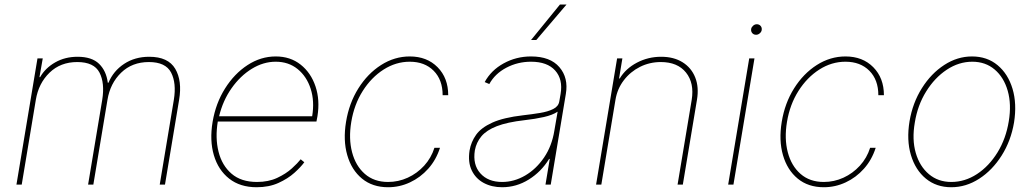

<svg xmlns="http://www.w3.org/2000/svg" viewBox="-20 -798 4468 830"><path d="M51.1 0 142 -545.5H164.8L150.6 -464.5H153.4Q175.8 -503.9 218.4 -528.2Q261 -552.6 315.3 -552.6Q377.1 -552.6 408.4 -522Q439.6 -491.5 446 -440.3H448.9Q470.2 -491.5 516.7 -522Q563.2 -552.6 625 -552.6Q707 -552.6 737.6 -500.5Q768.1 -448.5 754.3 -366.5L693.2 0H670.5L731.5 -366.5Q743.3 -438.9 719.6 -484.4Q696 -529.8 623.6 -529.8Q551.1 -529.8 503.7 -483.8Q456.3 -437.9 444.6 -366.5L383.5 0H360.8L421.9 -366.5Q433.6 -438.9 410 -484.4Q386.4 -529.8 313.9 -529.8Q241.5 -529.8 194.1 -483.8Q146.7 -437.9 134.9 -366.5L73.9 0Z M1089.5 11.4Q1017.8 11.4 970.5 -25.9Q923.3 -63.2 904.5 -127.1Q885.7 -191.1 899.1 -271.3Q912.6 -351.6 952.8 -415.5Q992.9 -479.4 1050.1 -516.7Q1107.2 -554 1171.9 -554Q1235.1 -554 1279.7 -518.6Q1324.2 -483.3 1343.9 -424.5Q1363.6 -365.8 1352.3 -295.5L1348 -272.7H921.5Q909.8 -201.7 924.7 -142.2Q939.6 -82.7 981 -47.1Q1022.4 -11.4 1090.9 -11.4Q1140.6 -11.4 1178.4 -29.1Q1216.3 -46.9 1241.7 -70Q1267 -93 1279.8 -109.4L1295.5 -96.6Q1280.5 -76 1252.5 -50.8Q1224.4 -25.6 1183.6 -7.1Q1142.8 11.4 1089.5 11.4ZM927.2 -295.5H1329.5Q1340.2 -360.8 1323 -414.2Q1305.8 -467.7 1266.5 -499.5Q1227.3 -531.2 1171.9 -531.2Q1118.3 -531.2 1068.4 -500.5Q1018.5 -469.8 981 -416.5Q943.5 -363.3 927.2 -295.5Z M1657.7 11.4Q1590.2 11.4 1544.9 -25.9Q1499.6 -63.2 1481.2 -127.3Q1462.7 -191.4 1475.9 -271.3Q1489 -351.9 1529.1 -415.8Q1569.2 -479.8 1627.3 -516.9Q1685.4 -554 1751.4 -554Q1825.6 -554 1871.6 -507.5Q1917.6 -460.9 1917.6 -386.4H1893.5Q1893.5 -453.1 1854.6 -492.2Q1815.7 -531.2 1751.4 -531.2Q1691.4 -531.2 1638.3 -497.3Q1585.2 -463.4 1548.1 -404.8Q1511 -346.2 1498.6 -271.3Q1486.5 -198.9 1502 -139.9Q1517.4 -81 1557.2 -46.2Q1596.9 -11.4 1657.7 -11.4Q1702.1 -11.4 1742.5 -29.8Q1783 -48.3 1813.6 -81.7Q1844.1 -115.1 1858 -159.1H1882.1Q1865.4 -106.9 1831.3 -68.7Q1797.2 -30.5 1752.3 -9.6Q1707.4 11.4 1657.7 11.4Z M2150.6 11.4Q2105.8 11.4 2071.2 -7.1Q2036.6 -25.6 2019.4 -61.1Q2002.1 -96.6 2009.9 -147.7Q2016.3 -184.7 2038.2 -215.4Q2060 -246.1 2108.1 -267.9Q2156.2 -289.8 2241.5 -299.7Q2279.8 -304 2314.3 -309.7Q2348.7 -315.3 2371.4 -326.7Q2394.2 -338.1 2397.7 -359.4L2403.4 -392Q2414.1 -454.9 2380 -493.1Q2345.9 -531.2 2275.6 -531.2Q2218 -531.2 2168.9 -505.3Q2119.7 -479.4 2095.2 -434.7L2075.3 -443.2Q2103 -494.3 2157.3 -524.1Q2211.6 -554 2275.6 -554Q2358.7 -554 2398.3 -507.6Q2437.9 -461.3 2426.1 -392L2360.8 0H2338.1L2356.5 -110.8H2353.7Q2319.6 -55.4 2266 -22Q2212.4 11.4 2150.6 11.4ZM2150.6 -11.4Q2202.4 -11.4 2250.2 -39.2Q2297.9 -67.1 2331.9 -117Q2365.8 -166.9 2376.4 -233L2390.6 -315.3Q2368.3 -300.4 2331.1 -292.1Q2294 -283.7 2247.2 -278.4Q2172.6 -269.9 2127.8 -252.5Q2083.1 -235.1 2061.1 -208.8Q2039.1 -182.5 2032.7 -147.7Q2023.1 -85.9 2056.5 -48.7Q2089.8 -11.4 2150.6 -11.4ZM2275.6 -625 2400.6 -778.4H2429L2298.3 -625Z M2640.6 -366.5 2579.5 0H2556.8L2647.7 -545.5H2670.5L2656.2 -458.8H2659.1Q2684.7 -501.4 2733.1 -527Q2781.6 -552.6 2838.1 -552.6Q2892.8 -552.6 2930.8 -528.8Q2968.8 -505 2985.4 -463.1Q3002.1 -421.2 2992.9 -366.5L2931.8 0H2909.1L2970.2 -366.5Q2981.9 -438.9 2945.5 -484.4Q2909.1 -529.8 2836.6 -529.8Q2788.4 -529.8 2746.6 -508.9Q2704.9 -487.9 2676.7 -451Q2648.4 -414.1 2640.6 -366.5Z M3127.8 0 3218.8 -545.5H3241.5L3150.6 0ZM3248.6 -647.7Q3237.9 -647.7 3231.7 -655.2Q3225.5 -662.6 3227.3 -673.3Q3228.7 -680.8 3235.8 -687Q3242.9 -693.2 3251.4 -693.2Q3262.1 -693.2 3268.3 -685.7Q3274.5 -678.3 3272.7 -667.6Q3271.3 -659.8 3264.2 -653.8Q3257.1 -647.7 3248.6 -647.7Z M3541.2 11.4Q3473.7 11.4 3428.4 -25.9Q3383.2 -63.2 3364.7 -127.3Q3346.2 -191.4 3359.4 -271.3Q3372.5 -351.9 3412.6 -415.8Q3452.8 -479.8 3510.8 -516.9Q3568.9 -554 3634.9 -554Q3709.2 -554 3755.1 -507.5Q3801.1 -460.9 3801.1 -386.4H3777Q3777 -453.1 3738.1 -492.2Q3699.2 -531.2 3634.9 -531.2Q3574.9 -531.2 3521.8 -497.3Q3468.8 -463.4 3431.6 -404.8Q3394.5 -346.2 3382.1 -271.3Q3370 -198.9 3385.5 -139.9Q3400.9 -81 3440.7 -46.2Q3480.5 -11.4 3541.2 -11.4Q3585.6 -11.4 3626.1 -29.8Q3666.5 -48.3 3697.1 -81.7Q3727.6 -115.1 3741.5 -159.1H3765.6Q3748.9 -106.9 3714.8 -68.7Q3680.8 -30.5 3635.8 -9.6Q3590.9 11.4 3541.2 11.4Z M4092.3 11.4Q4027.7 11.4 3982.4 -25.9Q3937.1 -63.2 3917.8 -127.8Q3898.4 -192.5 3911.9 -274.1Q3925.4 -353.7 3965.4 -417.1Q4005.3 -480.5 4062 -517.2Q4118.6 -554 4181.8 -554Q4247.2 -554 4292.4 -516.3Q4337.7 -478.7 4357.1 -414.1Q4376.4 -349.4 4363.6 -268.5Q4350.1 -188.9 4310 -125.5Q4269.9 -62.1 4213.1 -25.4Q4156.2 11.4 4092.3 11.4ZM4092.3 -11.4Q4151.3 -11.4 4203.5 -45.6Q4255.7 -79.9 4292.3 -139.4Q4328.8 -198.9 4340.9 -274.1Q4353 -347.3 4336.3 -405.5Q4319.6 -463.8 4279.8 -497.5Q4240.1 -531.2 4183.2 -531.2Q4125 -531.2 4072.8 -496.6Q4020.6 -462 3983.7 -402.5Q3946.7 -343 3934.7 -268.5Q3921.9 -195.3 3938.7 -137.1Q3955.6 -78.8 3995.6 -45.1Q4035.5 -11.4 4092.3 -11.4Z"/></svg>

Font: Inter UI Thin
Style: Italic
Weight: 100
Italic angle: -9.39999°
Designer: Rasmus Andersson
Foundry: rsms
Version: 3.2;8d6f07862